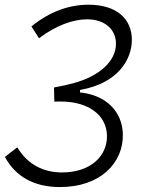

<svg xmlns="http://www.w3.org/2000/svg" viewBox="-41 -547 646 802"><path d="M209.5 234.4C380.4 234.4 475.1 131.3 472.2 13.2C469.7 -77.1 407.7 -146.5 299.8 -160.2L293 -160.6L293.5 -171.4C450.2 -198.7 509.8 -296.9 509.8 -380.9C509.8 -467.8 446.3 -527.3 329.1 -527.3C246.1 -527.3 164.6 -497.6 90.3 -436.5L122.1 -387.2C192.9 -440.9 264.2 -466.3 322.8 -466.3C397.9 -466.3 443.4 -423.3 443.4 -364.3C443.4 -291 373.5 -229 268.1 -200.2C248 -194.3 217.8 -187.5 184.6 -181.6L186 -122.6C199.2 -123 206.5 -123 211.4 -123C329.6 -123 403.3 -65.9 405.8 18.1C408.2 103.5 338.9 173.3 217.8 173.3C141.6 173.3 74.7 141.1 31.2 68.4L-20.5 108.4C22.5 188 97.7 234.4 209.5 234.4Z"/></svg>

Font: Cascadia Mono PL Light
Style: Italic
Weight: 300
Italic angle: -10°
Monospace: yes
Designer: Aaron Bell
Foundry: Saja Typeworks
Version: Version 2404.023